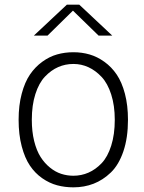

<svg xmlns="http://www.w3.org/2000/svg" viewBox="-20 -784 612 816"><path d="M59.1 -274.9Q59.1 -336.4 72.3 -385.7Q85.4 -435.1 107.4 -467.3Q129.4 -499.5 159.7 -521.5Q189.9 -543.5 222.7 -552.7Q255.4 -562 292 -562Q328.1 -562 360.8 -552.5Q393.6 -543 423.8 -521.2Q454.1 -499.5 476.1 -467Q498 -434.6 511 -385.3Q523.9 -335.9 523.9 -274.9Q523.9 -198.2 504.4 -140.9Q484.9 -83.5 451.2 -51Q417.5 -18.6 377.7 -3.2Q337.9 12.2 292 12.2Q255.4 12.2 222.7 3.4Q189.9 -5.4 159.4 -26.6Q128.9 -47.9 107.2 -80.1Q85.4 -112.3 72.3 -162.1Q59.1 -211.9 59.1 -274.9ZM467.8 -274.9Q467.8 -335.4 452.6 -382.6Q437.5 -429.7 411.9 -457Q386.2 -484.4 356 -498.3Q325.7 -512.2 292 -512.2Q257.8 -512.2 227.5 -499Q197.3 -485.8 171.4 -458.7Q145.5 -431.6 130.4 -384.3Q115.2 -336.9 115.2 -274.9Q115.2 -225.1 125.2 -184.6Q135.3 -144 152.3 -117.2Q169.4 -90.3 192.4 -71.8Q215.3 -53.2 240.2 -45.2Q265.1 -37.1 292 -37.1Q325.7 -37.1 356 -50.3Q386.2 -63.5 411.9 -90.3Q437.5 -117.2 452.6 -164.8Q467.8 -212.4 467.8 -274.9ZM264.2 -764.2H316.9L457 -632.8H398.9L290 -738.8L182.1 -632.8H124Q150.4 -657.2 194.1 -698.5Q237.8 -739.7 264.2 -764.2Z"/></svg>

Font: Junction Light
Style: Regular
Weight: 300
Designer: Caroline Hadilaksono
Foundry: Caroline Hadilaksono
Version: Version 1.002